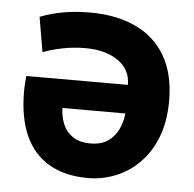

<svg xmlns="http://www.w3.org/2000/svg" viewBox="-45 -585 649 642"><g transform="rotate(5 280.0 -264.0)"><path d="M273 12Q196 12 142.5 -19Q89 -50 62 -110Q35 -170 35 -258Q35 -272 36 -285.5Q37 -299 38 -310H379Q379 -362 336.5 -391Q294 -420 227 -420Q186 -420 148 -412Q110 -404 85 -394L65 -511Q101 -525 142 -532.5Q183 -540 232 -540Q321 -540 386 -509.5Q451 -479 486 -418.5Q521 -358 521 -269Q521 -199 500.5 -146.5Q480 -94 444.5 -58.5Q409 -23 364.5 -5.5Q320 12 273 12ZM271 -104Q307 -104 329.5 -119.5Q352 -135 364 -160Q376 -185 379 -214H168Q168 -187 178 -161.5Q188 -136 211 -120Q234 -104 271 -104Z"/></g></svg>

Font: Ubuntu Sans Mono
Style: Bold
Weight: 700
Monospace: yes
Designer: Dalton Maag Ltd
Foundry: Dalton Maag Ltd
Version: Version 1.006